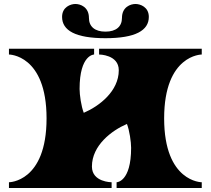

<svg xmlns="http://www.w3.org/2000/svg" viewBox="-20 -945 1059 965"><path d="M292 -860C292 -910 335 -925 359 -925C384 -925 427 -910 427 -855C427 -812 456 -786 510 -786C564 -786 593 -812 593 -855C593 -910 636 -925 661 -925C685 -925 728 -910 728 -860C728 -792 661 -753 510 -753C359 -753 292 -792 292 -860ZM541 0V-29C541 -29 442 -29 442 -108C442 -214 541 -289 618 -322C631 -289 639 -231 639 -202C639 -29 566 -29 566 -29V0H994V-29C994 -29 805 -29 805 -350C805 -671 994 -671 994 -671V-700H478V-671C478 -671 577 -671 577 -592C577 -486 478 -411 401 -378C388 -411 380 -469 380 -498C380 -671 453 -671 453 -671V-700H25V-671C25 -671 214 -671 214 -350C214 -29 25 -29 25 -29V0Z"/></svg>

Font: Ouroboros
Style: Regular
Weight: 400
Designer: Ariel Martín Pérez
Foundry: Velvetyne Type Foundry
Version: Version 2.001;hotconv 1.0.109;makeotfexe 2.5.65596